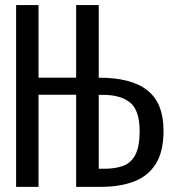

<svg xmlns="http://www.w3.org/2000/svg" viewBox="-20 -726 655 746"><path d="M363.6 -706.2V-424.1Q489.7 -424.6 552.6 -375.1Q615.4 -325.6 615.4 -217.9Q615.4 -137.4 585.6 -89.7Q555.9 -42.1 501.3 -21Q446.7 0 372.8 0H275.9V-357.9H129.7V0H42.6V-706.2H129.7V-424.1H275.9V-706.2ZM380 -357.4H363.6V-70.3H380Q425.1 -69.7 456.9 -81Q488.7 -92.3 505.6 -124.1Q522.6 -155.9 522.6 -216.9Q522.6 -296.4 486.2 -326.9Q449.7 -357.4 380 -357.4Z"/></svg>

Font: FiraCode Nerd Font
Style: Regular
Weight: 400
Designer: Carrois Corporate, Edenspiekermann AG, Nikita Prokopov
Foundry: Carrois Corporate, Edenspiekermann AG, Nikita Prokopov
Version: Version 6.002;Nerd Fonts 3.4.0